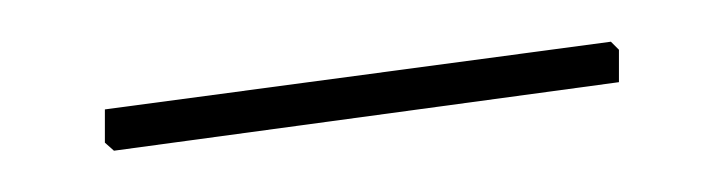

<svg xmlns="http://www.w3.org/2000/svg" viewBox="-20 -301 351 93"><path d="M279.8 -261.2 35.2 -228 30.8 -231.9V-248L275.9 -280.8L279.8 -276.9Z"/></svg>

Font: Datalegreya
Style: Thin
Weight: 250
Designer: Figs Lab
Foundry: Figs Lab
Version: Version 1.002;PS 001.002;hotconv 1.0.70;makeotf.lib2.5.58329